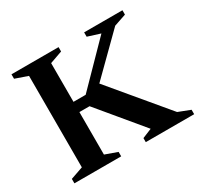

<svg xmlns="http://www.w3.org/2000/svg" viewBox="-144 -854 1070 1031"><g transform="rotate(-30 391.0 -338.0)"><path d="M708.5 -56 782 -27.5V0H482V-25L540.5 -49L317 -318H206.5V-381.5H329.5L567.5 -624.5L490 -649V-676H727.5V-649L652.5 -623.5L377.5 -352L410 -413ZM254 -621.5V-54.5L329.5 -27.5V0H39.5V-27.5L117 -54.5V-621.5L39.5 -648.5V-676H331.5V-649Z"/></g></svg>

Font: Newsreader 16pt 16pt SemiBold
Style: Regular
Weight: 600
Version: Version 1.003